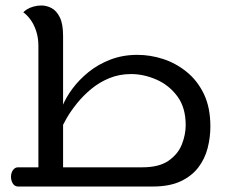

<svg xmlns="http://www.w3.org/2000/svg" viewBox="-20 -680 852 700"><path d="M46 0Q38 0 32 -5Q26 -10 23 -18.5Q20 -27 20 -35Q20 -44 23 -52Q26 -60 32 -65Q38 -70 46 -70H499Q560 -70 594.5 -94Q629 -118 643 -153.5Q657 -189 657 -224Q657 -288 626.5 -329Q596 -370 550 -390Q504 -410 458 -410Q415 -410 378.5 -395Q342 -380 312.5 -355.5Q283 -331 260.5 -303Q238 -275 223 -249Q208 -223 201 -205L208 -294Q220 -324 244 -356.5Q268 -389 302.5 -417Q337 -445 382 -462.5Q427 -480 481 -480Q528 -480 574.5 -465Q621 -450 660.5 -418Q700 -386 723.5 -337Q747 -288 747 -219Q747 -179 737 -140Q727 -101 703 -69.5Q679 -38 638.5 -19Q598 0 537 0ZM120 -31V-512Q120 -543 111.5 -568Q103 -593 90 -610Q77 -627 65 -635Q69 -640 78.5 -646Q88 -652 102 -656Q116 -660 131 -660Q150 -660 168 -650.5Q186 -641 198 -617Q210 -593 210 -549V-31Z"/></svg>

Font: El Messiri
Style: Regular
Weight: 400
Designer: Mohamed Gaber
Foundry: Kief Type Foundry
Version: Version 2.020